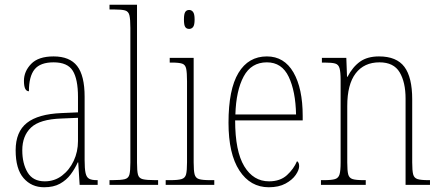

<svg xmlns="http://www.w3.org/2000/svg" viewBox="-20 -780 1859 810"><path d="M166 10Q113 10 79.5 -28.5Q46 -67 46 -146Q46 -224 93.5 -261.5Q141 -299 240 -303L309 -306V-371Q309 -446 287 -481.5Q265 -517 206 -517Q150 -517 126 -487.5Q102 -458 102 -395Q81 -395 81 -439Q81 -479 111.5 -510.5Q142 -542 206 -542Q274 -542 305.5 -501.5Q337 -461 337 -372V-105Q337 -68 341 -50Q345 -32 356 -26Q367 -20 388 -20H392V0H316L310 -95H308Q296 -68 278 -44Q260 -20 233 -5Q206 10 166 10ZM169 -15Q210 -15 241.5 -39Q273 -63 291 -101.5Q309 -140 309 -185V-283L239 -280Q148 -277 111 -242Q74 -207 74 -146Q74 -90 96.5 -52.5Q119 -15 169 -15Z M442 0V-20H453Q490 -20 506 -24Q522 -28 526 -43.5Q530 -59 530 -94V-662Q530 -699 526 -715.5Q522 -732 507.5 -736Q493 -740 463 -740H442V-760H558V-94Q558 -59 562 -43.5Q566 -28 582.5 -24Q599 -20 635 -20H647V0Z M778 -658Q767 -658 761.5 -666Q756 -674 756 -698Q756 -721 761.5 -729.5Q767 -738 778 -738Q788 -738 794.5 -729.5Q801 -721 801 -698Q801 -674 794.5 -666Q788 -658 778 -658ZM679 0V-20H699Q731 -20 746 -24.5Q761 -29 765 -44.5Q769 -60 769 -95V-437Q769 -473 765.5 -490Q762 -507 748.5 -511.5Q735 -516 705 -516H696V-536H797V-95Q797 -60 801 -44.5Q805 -29 819.5 -24.5Q834 -20 866 -20H884V0Z M1114 10Q1036 10 990 -60.5Q944 -131 944 -262Q944 -403 986 -472.5Q1028 -542 1106 -542Q1179 -542 1218 -474.5Q1257 -407 1257 -291V-272H972Q972 -142 1010.5 -78.5Q1049 -15 1115 -15Q1162 -15 1190.5 -41Q1219 -67 1233 -100Q1242 -95 1242 -79Q1242 -63 1227.5 -42Q1213 -21 1184.5 -5.5Q1156 10 1114 10ZM1229 -297Q1227 -395 1198 -456Q1169 -517 1106 -517Q1040 -517 1008 -457.5Q976 -398 973 -297Z M1334 0V-20H1347Q1379 -20 1393.5 -24.5Q1408 -29 1412.5 -44.5Q1417 -60 1417 -95V-441Q1417 -476 1412.5 -492Q1408 -508 1394 -512Q1380 -516 1350 -516H1338V-536H1441L1444 -456H1446Q1468 -498 1499 -520Q1530 -542 1579 -542Q1653 -542 1686 -498Q1719 -454 1719 -361V-95Q1719 -60 1723 -44.5Q1727 -29 1741.5 -24.5Q1756 -20 1787 -20H1794V0H1691V-364Q1691 -433 1666 -475Q1641 -517 1581 -517Q1516 -517 1480.5 -470.5Q1445 -424 1445 -333V-95Q1445 -60 1449 -44.5Q1453 -29 1467.5 -24.5Q1482 -20 1514 -20H1523V0Z"/></svg>

Font: Noto Serif Ethiopic Condensed Thin
Style: Regular
Weight: 100
Width: 3
Designer: Monotype Design Team
Foundry: Monotype Imaging Inc.
Version: Version 2.102; ttfautohint (v1.8.4.7-5d5b)